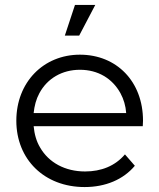

<svg xmlns="http://www.w3.org/2000/svg" viewBox="-20 -751 644 776"><path d="M300 -607 365 -731H283L242 -607ZM322 5C406 5 478 -25 525 -81L485 -127C445 -80 389 -58 324 -58C243 -58 177 -94 142 -155C127 -180 119 -209 116 -241H557C557 -249 558 -258 558 -263C558 -422 451 -530 303 -530C156 -530 46 -419 46 -263C46 -107 159 5 322 5ZM116 -294C119 -323 126 -350 139 -374C171 -434 231 -469 303 -469C376 -469 434 -434 467 -374C480 -350 488 -323 490 -294Z"/></svg>

Font: Montserrat Z
Style: Regular
Weight: 400
Designer: Julieta Ulanovsky
Foundry: Julieta Ulanovsky
Version: Version 8.000